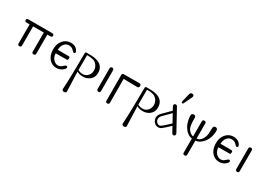

<svg xmlns="http://www.w3.org/2000/svg" viewBox="8 -1693 4112 2954"><g transform="rotate(30 2064.5 -216.0)"><path d="M528 -399C528 -418 516 -427 492 -427H75C52 -427 40 -418 40 -399C40 -380 52 -370 75 -370H127V-31C127 -10 137 0 158 0C179 0 189 -10 189 -31V-370H379V-31C379 -10 389 0 410 0C431 0 442 -10 442 -31V-370H492C516 -370 528 -380 528 -399Z M935 -330C949 -330 956 -338 956 -354C956 -365 949 -380 934 -398C905 -432 862 -447 806 -443C757 -439 715 -417 682 -377C646 -333 629 -277 632 -208C635 -141 654 -88 690 -49C726 -11 770 7 821 6C865 4 902 -11 932 -38C949 -54 958 -68 958 -80C958 -95 951 -102 938 -102C927 -102 912 -92 892 -72C872 -52 848 -41 820 -40C791 -39 764 -52 739 -77C712 -105 698 -141 697 -185L898 -186C909 -186 914 -197 914 -218C915 -237 908 -247 895 -247L698 -248C699 -291 710 -326 733 -354C754 -380 778 -393 806 -394C843 -395 871 -386 890 -366C911 -342 926 -330 935 -330Z M1414 -248C1414 -341 1365 -399 1268 -420C1239 -429 1185 -433 1106 -431C1091 -431 1083 -423 1083 -408L1079 -102L1078 -33C1076 66 1072 157 1067 238C1067 254 1088 266 1103 266C1129 264 1142 255 1141 238C1134 73 1130 -43 1129 -110C1155 -92 1193 -83 1242 -83C1253 -83 1264 -84 1273 -86C1308 -93 1337 -107 1360 -126C1396 -156 1414 -197 1414 -248ZM1340 -252C1340 -172 1287 -118 1218 -115C1187 -114 1158 -122 1129 -138C1128 -196 1129 -284 1130 -402C1167 -404 1203 -400 1238 -391C1266 -384 1290 -367 1310 -340C1330 -313 1340 -284 1340 -252Z M1592 -397C1592 -419 1582 -430 1563 -430C1541 -430 1530 -419 1530 -397V-32C1530 -15 1544 0 1561 0C1582 0 1592 -11 1592 -32Z M2075 -396C2075 -413 2063 -431 2048 -431L1765 -430C1746 -430 1737 -420 1737 -401L1738 55C1738 76 1749 86 1770 86C1791 86 1801 76 1801 55L1799 -367L2046 -363C2061 -362 2075 -380 2075 -396Z M2478 -248C2478 -341 2429 -399 2332 -420C2303 -429 2249 -433 2170 -431C2155 -431 2147 -423 2147 -408L2143 -102L2142 -33C2140 66 2136 157 2131 238C2131 254 2152 266 2167 266C2193 264 2206 255 2205 238C2198 73 2194 -43 2193 -110C2219 -92 2257 -83 2306 -83C2317 -83 2328 -84 2337 -86C2372 -93 2401 -107 2424 -126C2460 -156 2478 -197 2478 -248ZM2404 -252C2404 -172 2351 -118 2282 -115C2251 -114 2222 -122 2193 -138C2192 -196 2193 -284 2194 -402C2231 -404 2267 -400 2302 -391C2330 -384 2354 -367 2374 -340C2394 -313 2404 -284 2404 -252Z M2722 -409C2715 -422 2705 -428 2692 -428C2672 -428 2662 -417 2662 -396C2662 -390 2664 -384 2667 -379L2699 -321C2618 -241 2572 -195 2561 -183C2537 -157 2525 -129 2525 -99C2525 -88 2527 -76 2531 -64C2542 -28 2574 5 2610 12C2617 13 2624 13 2631 13C2650 13 2669 7 2686 -5C2690 -8 2707 -22 2737 -48L2811 -117L2865 -18C2872 -5 2882 1 2895 1C2914 1 2924 -9 2924 -30C2924 -36 2923 -42 2920 -48ZM2713 -75C2674 -39 2647 -21 2630 -21C2594 -21 2562 -59 2562 -95C2562 -118 2571 -139 2588 -158C2598 -169 2641 -213 2717 -288L2793 -150ZM2851 -640C2857 -652 2860 -662 2860 -670C2860 -689 2848 -698 2824 -698C2806 -698 2794 -688 2789 -667L2756 -530C2749 -505 2754 -492 2771 -492C2780 -492 2788 -502 2795 -522Z M3434 -402C3433 -419 3415 -433 3396 -433C3373 -433 3360 -422 3358 -400C3356 -361 3355 -325 3354 -292C3349 -252 3337 -218 3318 -189C3295 -153 3265 -135 3230 -134V-400C3230 -421 3219 -432 3198 -432C3177 -432 3167 -421 3167 -400V-133C3128 -142 3096 -167 3072 -207C3059 -230 3051 -267 3048 -319L3046 -400C3044 -422 3031 -433 3007 -433C2990 -433 2971 -420 2970 -401C2969 -380 2971 -355 2977 -324C2986 -276 3002 -234 3025 -198C3063 -139 3110 -105 3167 -97V152C3167 173 3177 184 3198 184C3219 184 3230 173 3230 152V-96C3263 -99 3292 -110 3317 -130C3366 -167 3400 -216 3418 -275C3431 -320 3437 -362 3434 -402Z M3826 -330C3840 -330 3847 -338 3847 -354C3847 -365 3840 -380 3825 -398C3796 -432 3753 -447 3697 -443C3648 -439 3606 -417 3573 -377C3537 -333 3520 -277 3523 -208C3526 -141 3545 -88 3581 -49C3617 -11 3661 7 3712 6C3756 4 3793 -11 3823 -38C3840 -54 3849 -68 3849 -80C3849 -95 3842 -102 3829 -102C3818 -102 3803 -92 3783 -72C3763 -52 3739 -41 3711 -40C3682 -39 3655 -52 3630 -77C3603 -105 3589 -141 3588 -185L3789 -186C3800 -186 3805 -197 3805 -218C3806 -237 3799 -247 3786 -247L3589 -248C3590 -291 3601 -326 3624 -354C3645 -380 3669 -393 3697 -394C3734 -395 3762 -386 3781 -366C3802 -342 3817 -330 3826 -330Z M4056 -397C4056 -419 4046 -430 4027 -430C4005 -430 3994 -419 3994 -397V-32C3994 -15 4008 0 4025 0C4046 0 4056 -11 4056 -32Z"/></g></svg>

Font: GFS Decker
Style: Normal
Weight: 400
Foundry: George D. Matthiopoulos
Version: Version 1.000